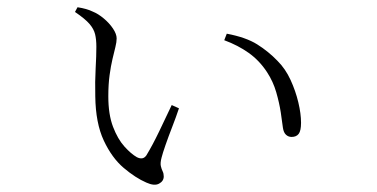

<svg xmlns="http://www.w3.org/2000/svg" viewBox="-20 -509 1040 530"><path d="M246 -380Q246 -400 242.5 -414.5Q239 -429 227 -443Q215 -457 187 -476L194 -489Q207 -487 217.5 -484Q228 -481 236 -477Q251 -471 266.5 -458Q282 -445 292 -430Q302 -415 302 -403Q302 -393 298.5 -379Q295 -365 290.5 -346Q286 -327 282.5 -301.5Q279 -276 279 -243Q279 -193 292 -159Q305 -125 323.5 -104.5Q342 -84 358 -75Q366 -71 372.5 -72Q379 -73 384 -80Q401 -108 419.5 -146.5Q438 -185 454 -219L474 -210Q466 -186 455.5 -159Q445 -132 437 -109Q429 -86 426 -74Q422 -59 424 -50.5Q426 -42 429 -36Q432 -30 432 -22Q432 -9 419 -2Q406 5 384 -5Q354 -18 321.5 -45.5Q289 -73 266.5 -121Q244 -169 243 -243Q242 -284 244 -319.5Q246 -355 246 -380ZM599 -398 606 -416Q659 -406 690 -386.5Q721 -367 746 -341Q768 -319 782 -288.5Q796 -258 803.5 -226.5Q811 -195 811 -170Q811 -148 804.5 -139.5Q798 -131 785 -131Q776 -131 769.5 -137Q763 -143 761 -156Q759 -173 755 -199Q751 -225 742.5 -254.5Q734 -284 717 -310Q696 -342 666.5 -363Q637 -384 599 -398Z"/></svg>

Font: Noto Serif JP
Style: Regular
Weight: 200
Designer: Ryoko NISHIZUKA 西塚涼子 (kana & ideographs); Frank Grießhammer (Latin, Greek & Cyrillic); Wenlong ZHANG 张文龙 (bopomofo); San
Foundry: Adobe
Version: Version 2.001;hotconv 1.1.0;makeotfexe 2.6.0